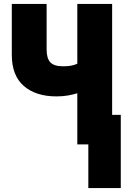

<svg xmlns="http://www.w3.org/2000/svg" viewBox="-20 -734 640 976"><path d="M373 0V-260Q351 -253 324.5 -248.5Q298 -244 267 -244Q162 -244 101 -297Q40 -350 40 -455V-714H217V-483Q217 -437 236 -417Q255 -397 301 -397Q326 -397 343 -400.5Q360 -404 373 -410V-714H550V-150H594V222H429V0Z"/></svg>

Font: Noto Sans Mono Black
Style: Regular
Weight: 900
Designer: Monotype Design Team
Foundry: Monotype Imaging Inc.
Version: Version 2.014